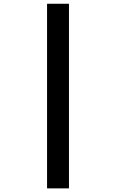

<svg xmlns="http://www.w3.org/2000/svg" viewBox="-20 -865 626 1036"><path d="M233.9 151.4H352.1V-844.7H233.9Z"/></svg>

Font: Cascadia Code SemiBold
Style: Italic
Weight: 600
Italic angle: -10°
Monospace: yes
Designer: Aaron Bell
Foundry: Saja Typeworks
Version: Version 2404.023